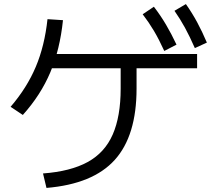

<svg xmlns="http://www.w3.org/2000/svg" viewBox="-20 -875 1040 942"><path d="M191 -24Q326 -34 410 -80Q494 -126 533 -215Q572 -304 572 -440V-597H650V-440Q650 -209 543 -90.5Q436 28 208 47ZM32 -351Q112 -444 155.5 -547Q199 -650 213 -781L289 -776Q274 -632 227 -520.5Q180 -409 92 -311ZM211 -540V-610H947V-540ZM786 -625Q760 -682 735 -724Q710 -766 680 -805L735 -842Q768 -799 794.5 -754Q821 -709 846 -656ZM936 -639Q911 -696 887.5 -739Q864 -782 836 -822L892 -855Q923 -811 947.5 -765.5Q972 -720 995 -666Z"/></svg>

Font: M PLUS 2 Thin
Style: Regular
Weight: 400
Version: Version 1.001